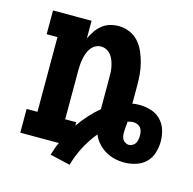

<svg xmlns="http://www.w3.org/2000/svg" viewBox="-92 -621 792 789"><g transform="rotate(15 304.0 -226.5)"><path d="M271 75 185 55Q189 41 194 27Q199 13 205 0H41V-101H87V-419H41V-520H205V-445Q213 -462 223.5 -477.5Q234 -493 248.5 -505Q263 -517 281.5 -522.5Q300 -528 319 -528Q343 -528 365.5 -518.5Q388 -509 404 -491Q420 -473 429.5 -451Q439 -429 445 -405.5Q451 -382 453 -358Q455 -334 455 -310V-234Q462 -236 470 -236.5Q478 -237 486 -237Q510 -237 534.5 -229.5Q559 -222 576 -204.5Q593 -187 600.5 -163Q608 -139 608 -114Q608 -90 600.5 -65.5Q593 -41 575.5 -24Q558 -7 533.5 0.5Q509 8 484 8Q463 8 442.5 3Q422 -2 403.5 -13Q385 -24 371 -40Q357 -56 349 -75Q322 -42 302 -4Q282 34 271 75ZM252 -86Q270 -112 291 -135.5Q312 -159 336 -179V-310Q336 -322 335.5 -334.5Q335 -347 332.5 -359.5Q330 -372 325.5 -384Q321 -396 313.5 -406Q306 -416 294.5 -422Q283 -428 271 -428Q258 -428 247 -422Q236 -416 228.5 -406Q221 -396 216.5 -384Q212 -372 209.5 -359.5Q207 -347 206 -334.5Q205 -322 205 -310V-101H252ZM484 -67Q492 -67 500 -71.5Q508 -76 512 -83Q516 -90 517.5 -98Q519 -106 519 -114Q519 -123 517.5 -132Q516 -141 510.5 -148Q505 -155 496.5 -158.5Q488 -162 479 -162Q473 -162 466.5 -160.5Q460 -159 455 -158V-153Q454 -142 453 -131Q452 -120 452 -109Q452 -102 453.5 -94.5Q455 -87 459 -81Q463 -75 470 -71Q477 -67 484 -67Z"/></g></svg>

Font: Iosevka Plex Etoile
Style: Bold
Weight: 700
Designer: Belleve Invis
Foundry: Belleve Invis
Version: Version 25.1.1; ttfautohint (v1.8.4)